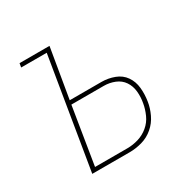

<svg xmlns="http://www.w3.org/2000/svg" viewBox="-124 -637 748 755"><g transform="rotate(-30 250.0 -260.0)"><path d="M87 0 170 -502H54L57 -520H193L155 -295H299Q329 -295 357 -284.5Q385 -274 401 -251Q417 -228 420 -198Q423 -168 418 -137Q414 -110 401 -82.5Q388 -55 365 -35.5Q342 -16 313.5 -8Q285 0 257 0ZM110 -18H257Q282 -18 307 -25.5Q332 -33 352.5 -50Q373 -67 384 -91.5Q395 -116 399 -140Q404 -166 401.5 -192Q399 -218 385.5 -238Q372 -258 348.5 -267.5Q325 -277 299 -277H152Z"/></g></svg>

Font: Iosevka SS04 Thin Oblique
Style: Regular
Weight: 100
Italic angle: -9°
Monospace: yes
Designer: Belleve Invis
Foundry: Belleve Invis
Version: Version 19.0.0; ttfautohint (v1.8.4)